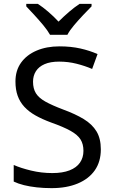

<svg xmlns="http://www.w3.org/2000/svg" viewBox="-20 -964 589 994"><path d="M502 -191Q502 -127 471 -82.5Q440 -38 382.5 -14Q325 10 247 10Q207 10 170.5 6Q134 2 104 -5.5Q74 -13 51 -24V-110Q87 -94 140.5 -81Q194 -68 251 -68Q304 -68 340 -82Q376 -96 394 -122Q412 -148 412 -183Q412 -218 397 -242Q382 -266 345.5 -286.5Q309 -307 244 -330Q198 -347 163.5 -366.5Q129 -386 106 -411Q83 -436 71.5 -468Q60 -500 60 -542Q60 -599 89 -639.5Q118 -680 169.5 -702Q221 -724 288 -724Q347 -724 396 -713Q445 -702 485 -684L457 -607Q420 -623 376.5 -634Q333 -645 286 -645Q241 -645 211 -632Q181 -619 166 -595.5Q151 -572 151 -541Q151 -505 166 -481Q181 -457 215 -438Q249 -419 307 -397Q370 -374 413.5 -347.5Q457 -321 479.5 -284Q502 -247 502 -191ZM239 -784Q226 -807 204 -833.5Q182 -860 158 -886Q134 -912 116 -931V-944H176Q202 -927 230 -903Q258 -879 283 -852Q310 -879 338 -903Q366 -927 392 -944H454V-931Q435 -912 410.5 -886Q386 -860 363.5 -833.5Q341 -807 329 -784Z"/></svg>

Font: Noto Sans Telugu
Style: Regular
Weight: 400
Designer: Jelle Bosma - Monotype Design Team
Foundry: Monotype Imaging Inc.
Version: Version 2.003